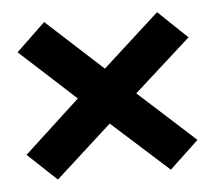

<svg xmlns="http://www.w3.org/2000/svg" viewBox="-37 -388 487 442"><g transform="rotate(-5 207.0 -167.0)"><path d="M80 15 13 -48 142 -167 13 -285 80 -349 210 -230 341 -349 408 -285 277 -167 408 -48 341 15 210 -103Z"/></g></svg>

Font: Junicode SmExp
Style: Bold
Weight: 700
Width: 6
Designer: Peter S. Baker
Version: Version 2.205; ttfautohint (v1.8.4)